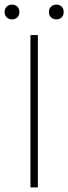

<svg xmlns="http://www.w3.org/2000/svg" viewBox="-32 -812 296 832"><path d="M100 0V-660H132V0ZM212 -728Q199 -728 189.5 -736.5Q180 -745 180 -760Q180 -775 189.5 -783.5Q199 -792 212 -792Q226 -792 235 -783.5Q244 -775 244 -760Q244 -745 235 -736.5Q226 -728 212 -728ZM20 -728Q7 -728 -2.5 -736.5Q-12 -745 -12 -760Q-12 -775 -2.5 -783.5Q7 -792 20 -792Q34 -792 43 -783.5Q52 -775 52 -760Q52 -745 43 -736.5Q34 -728 20 -728Z"/></svg>

Font: Assistant ExtraLight ExtraLight
Style: Regular
Weight: 250
Version: Version 3.000